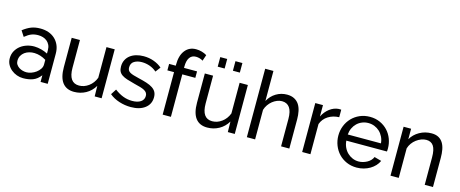

<svg xmlns="http://www.w3.org/2000/svg" viewBox="-42 -1354 4740 1978"><g transform="rotate(15 2328.0 -365.0)"><path d="M220 10Q185 10 152 -2Q119 -14 93 -35.5Q67 -57 51 -87Q35 -117 35 -153Q35 -197 54 -231.5Q73 -266 103.5 -289.5Q134 -313 173.5 -325Q213 -337 253 -336Q288 -335 324.5 -325.5Q361 -316 393 -299V-335Q393 -367 382 -390Q371 -413 352.5 -428.5Q334 -444 309.5 -451.5Q285 -459 258 -459Q219 -459 187.5 -447Q156 -435 117 -403L78 -463Q123 -498 165 -514.5Q207 -531 263 -531Q309 -531 348.5 -517.5Q388 -504 417.5 -477Q447 -450 464 -411Q481 -372 481 -321V0H405V-71Q369 -24 324 -7Q279 10 220 10ZM393 -183V-232Q364 -250 332.5 -260Q301 -270 269 -271Q241 -272 213.5 -264.5Q186 -257 165 -241.5Q144 -226 131 -203Q118 -180 118 -148Q118 -126 129.5 -109Q141 -92 158.5 -80.5Q176 -69 197 -63.5Q218 -58 238 -58Q261 -58 288.5 -67.5Q316 -77 339 -94Q362 -111 377.5 -134Q393 -157 393 -183Z M763 10Q681 10 639 -45Q597 -100 597 -209V-522H685V-226Q685 -66 796 -66Q850 -66 897.5 -100.5Q945 -135 968 -195V-522H1056V0H982L980 -112Q945 -53 888 -21.5Q831 10 763 10Z M1368 10Q1305 10 1244 -9.5Q1183 -29 1139 -66L1177 -125Q1223 -90 1269 -72.5Q1315 -55 1366 -55Q1423 -55 1456.5 -77.5Q1490 -100 1490 -141Q1490 -160 1481 -173.5Q1472 -187 1454 -197Q1436 -207 1408 -215Q1380 -223 1343 -232Q1296 -244 1262 -255Q1228 -266 1206 -281Q1184 -296 1174 -317Q1164 -338 1164 -369Q1164 -408 1179.5 -438.5Q1195 -469 1222 -489.5Q1249 -510 1285.5 -520.5Q1322 -531 1364 -531Q1423 -531 1474 -512Q1525 -493 1560 -462L1520 -409Q1487 -438 1446 -452.5Q1405 -467 1362 -467Q1314 -467 1280.5 -446.5Q1247 -426 1247 -381Q1247 -363 1253.5 -351Q1260 -339 1275 -330Q1290 -321 1313.5 -314Q1337 -307 1370 -299Q1422 -287 1460.5 -274.5Q1499 -262 1524.5 -245Q1550 -228 1562.5 -205Q1575 -182 1575 -149Q1575 -76 1519 -33Q1463 10 1368 10Z M1707 0V-453H1636V-522H1707V-533Q1707 -630 1750 -685Q1793 -740 1867 -740Q1898 -740 1928 -731.5Q1958 -723 1982 -708L1960 -643Q1946 -653 1925.5 -659Q1905 -665 1885 -665Q1841 -665 1818 -632Q1795 -599 1795 -536V-522H1934V-453H1795V0Z M2127 -624V-726H2201V-624ZM2289 -624V-726H2363V-624ZM2183 10Q2101 10 2059 -45Q2017 -100 2017 -209V-522H2105V-226Q2105 -66 2216 -66Q2270 -66 2317.5 -100.5Q2365 -135 2388 -195V-522H2476V0H2402L2400 -112Q2365 -53 2308 -21.5Q2251 10 2183 10Z M3058 0H2970V-292Q2970 -373 2942 -412.5Q2914 -452 2860 -452Q2834 -452 2808 -441.5Q2782 -431 2759.5 -413Q2737 -395 2719.5 -370Q2702 -345 2693 -315V0H2605V-730H2693V-410Q2724 -467 2777 -499Q2830 -531 2893 -531Q2939 -531 2971 -514Q3003 -497 3022 -468Q3041 -439 3049.5 -398.5Q3058 -358 3058 -312Z M3471 -445Q3405 -443 3354.5 -411Q3304 -379 3283 -322V0H3195V-522H3277V-401Q3304 -455 3348 -488.5Q3392 -522 3442 -526Q3452 -526 3459 -526Q3466 -526 3471 -525Z M3777 10Q3718 10 3669 -11.5Q3620 -33 3585 -70Q3550 -107 3530.5 -156.5Q3511 -206 3511 -261Q3511 -316 3530.5 -365Q3550 -414 3585.5 -451Q3621 -488 3670 -509.5Q3719 -531 3778 -531Q3837 -531 3885.5 -509Q3934 -487 3968 -450.5Q4002 -414 4020.5 -365.5Q4039 -317 4039 -265Q4039 -254 4038.5 -245Q4038 -236 4037 -231H3604Q3607 -192 3622 -160Q3637 -128 3661 -105Q3685 -82 3715.5 -69Q3746 -56 3780 -56Q3804 -56 3827 -62.5Q3850 -69 3870 -80Q3890 -91 3905.5 -107Q3921 -123 3929 -143L4005 -122Q3992 -93 3969.5 -69Q3947 -45 3917.5 -27.5Q3888 -10 3852 0Q3816 10 3777 10ZM3956 -296Q3953 -333 3937.5 -364.5Q3922 -396 3898.5 -418Q3875 -440 3844 -452.5Q3813 -465 3778 -465Q3743 -465 3712 -452.5Q3681 -440 3657.5 -417.5Q3634 -395 3619.5 -364Q3605 -333 3602 -296Z M4590 0H4502V-292Q4502 -376 4476.5 -414Q4451 -452 4399 -452Q4372 -452 4345 -441.5Q4318 -431 4294 -413Q4270 -395 4252 -370Q4234 -345 4225 -315V0H4137V-522H4217V-410Q4248 -465 4306.5 -498Q4365 -531 4434 -531Q4479 -531 4509 -514.5Q4539 -498 4557 -468.5Q4575 -439 4582.5 -399Q4590 -359 4590 -312Z"/></g></svg>

Font: IngvarSans
Style: Regular
Weight: 500
Version: Version 3.000